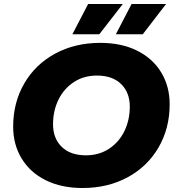

<svg xmlns="http://www.w3.org/2000/svg" viewBox="-20 -929 886 963"><path d="M46 -294Q46 -414 101.5 -510Q157 -606 256.5 -660Q356 -714 483 -714Q589 -714 667.5 -675Q746 -636 788.5 -566Q831 -496 831 -406Q831 -286 775.5 -190Q720 -94 620.5 -40Q521 14 394 14Q288 14 209.5 -25Q131 -64 88.5 -134Q46 -204 46 -294ZM631 -394Q631 -465 587.5 -507.5Q544 -550 466 -550Q400 -550 350 -517Q300 -484 273 -428.5Q246 -373 246 -306Q246 -235 289.5 -192.5Q333 -150 411 -150Q477 -150 527 -183Q577 -216 604 -271.5Q631 -327 631 -394ZM422 -909H596L478 -757H343ZM640 -909H813L696 -757H561Z"/></svg>

Font: Montserrat Alternates ExtraBold
Style: Italic
Weight: 800
Italic angle: -11.3°
Designer: Julieta Ulanovsky
Foundry: Julieta Ulanovsky
Version: Version 7.200